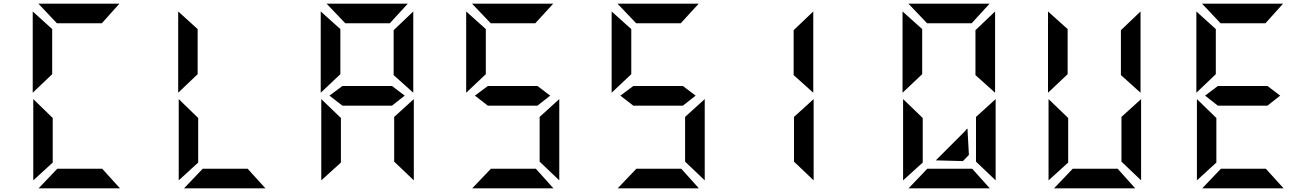

<svg xmlns="http://www.w3.org/2000/svg" viewBox="-20 -823 7240 1056"><path d="M192 213 295 105H542L640 213ZM163 -278 270 -174V71L163 169ZM191 -803H637L540 -695H293ZM160 -313V-760L267 -663V-415Z M992 213 1095 105H1342L1440 213ZM963 -278 1070 -174V71L963 169ZM960 -313V-760L1067 -663V-415Z M1747 -278 1855 -174V71L1747 169ZM2256 169 2148 66V-180L2256 -278ZM1863 -242Q1828 -270 1792 -297L1863 -350H2136L2206 -297L2136 -242ZM1776 -803H2223L2124 -695H1879ZM1744 -313V-760L1852 -663V-415ZM2253 -760V-313L2145 -410V-657Z M2577 213 2680 105H2927L3024 213ZM3056 169 2948 66V-180L3056 -278ZM2663 -242Q2628 -270 2592 -297L2663 -350H2936L3006 -297L2936 -242ZM2576 -803H3023L2924 -695H2679ZM2544 -313V-760L2652 -663V-415Z M3377 213 3480 105H3727L3824 213ZM3856 169 3748 66V-180L3856 -278ZM3463 -242Q3428 -270 3392 -297L3463 -350H3736L3806 -297L3736 -242ZM3376 -803H3823L3724 -695H3479ZM3344 -313V-760L3452 -663V-415Z M4455 169 4347 66V-180L4455 -278ZM4453 -760V-313L4345 -410V-657Z M4977 213 5080 105H5327L5424 213ZM4947 -278 5055 -174V71L4947 169ZM5456 169 5348 66V-180L5456 -278ZM4976 -803H5423L5324 -695H5079ZM4944 -313V-760L5052 -663V-415ZM5453 -760V-313L5345 -410V-657ZM5276 63 5127 59 5281 -95Q5284 -98 5287 -101Q5290 -104 5292 -107Q5292 -108 5294 -110Q5294 -112 5295 -112L5301 -116L5309 29Z M5777 213 5880 105H6127L6224 213ZM5747 -278 5855 -174V71L5747 169ZM6256 169 6148 66V-180L6256 -278ZM5744 -313V-760L5852 -663V-415ZM6253 -760V-313L6145 -410V-657Z M6592 213 6695 105H6942L7040 213ZM6563 -278 6670 -174V71L6563 169ZM6678 -242Q6641 -271 6608 -297L6678 -350H6951L7021 -297L6951 -242ZM6591 -803H7037L6940 -695H6693ZM6560 -313V-760L6667 -663V-415Z"/></svg>

Font: Digital Numbers
Style: Regular
Weight: 400
Version: Version 001.102